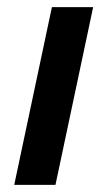

<svg xmlns="http://www.w3.org/2000/svg" viewBox="-20 -520 295 540"><path d="M20 0 126 -500H242L136 0Z"/></svg>

Font: Wix Madefor Text SemiBold
Style: Italic
Weight: 600
Italic angle: -12°
Designer: Dalton Maag Ltd
Foundry: Dalton Maag Ltd
Version: Version 3.100